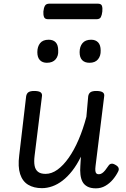

<svg xmlns="http://www.w3.org/2000/svg" viewBox="-20 -1012 686 1049"><path d="M209 16Q165 16 134 -2.5Q103 -21 90 -61Q77 -101 85 -163L123 -487Q126 -502 136 -508.5Q146 -515 167 -515Q192 -515 202 -507.5Q212 -500 209 -484L169 -161Q165 -129 169 -107Q173 -85 187.5 -73.5Q202 -62 229 -62Q262 -62 294 -85Q326 -108 355.5 -150Q385 -192 409.5 -249Q434 -306 452 -374L462 -487Q465 -502 475 -508.5Q485 -515 506 -515Q531 -515 541.5 -507.5Q552 -500 549 -484L502 -105Q500 -89 501 -79Q502 -69 506.5 -64.5Q511 -60 520 -60Q529 -60 537.5 -65.5Q546 -71 554.5 -81.5Q563 -92 573 -107Q579 -116 588.5 -117.5Q598 -119 611 -111Q624 -104 627.5 -95Q631 -86 626 -76Q615 -53 597 -31.5Q579 -10 555.5 3.5Q532 17 504 17Q475 17 457 7Q439 -3 430.5 -19.5Q422 -36 419.5 -58.5Q417 -81 419 -106L422 -156Q400 -111 374.5 -78.5Q349 -46 321.5 -25Q294 -4 265.5 6Q237 16 209 16ZM236 -669Q212 -669 198 -683.5Q184 -698 184 -727Q184 -757 199 -776Q214 -795 246 -795Q271 -795 284.5 -780.5Q298 -766 298 -736Q300 -707 284 -688Q268 -669 236 -669ZM469 -669Q443 -669 429 -683.5Q415 -698 415 -727Q415 -757 430.5 -776Q446 -795 478 -795Q502 -795 516 -780.5Q530 -766 530 -736Q531 -707 515.5 -688Q500 -669 469 -669ZM243 -907Q225 -907 220.5 -919Q216 -931 217 -949Q219 -969 225.5 -980.5Q232 -992 250 -992H514Q533 -992 537 -980Q541 -968 539 -949Q537 -930 531 -918.5Q525 -907 507 -907Z"/></svg>

Font: Playwrite GB S
Style: Italic
Weight: 400
Italic angle: -7°
Designer: Veronika Burian, José Scaglione
Foundry: TypeTogether
Version: Version 1.000